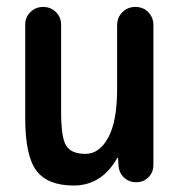

<svg xmlns="http://www.w3.org/2000/svg" viewBox="-20 -540 540 569"><path d="M198.2 9.8Q121.1 9.8 87.9 -34.2Q54.7 -78.1 54.7 -190.4V-466.8Q54.7 -489.3 70.3 -504.4Q85.9 -519.5 107.9 -519.5Q129.9 -519.5 145.5 -504.4Q161.1 -489.3 161.1 -466.8V-209Q161.1 -131.8 176.3 -107.9Q191.4 -84 233.4 -84Q274.4 -84 300.8 -132.3Q327.1 -180.7 327.1 -276.4V-465.8Q327.1 -488.3 342.8 -503.9Q358.4 -519.5 381.3 -519.5Q404.3 -519.5 419.4 -503.9Q434.6 -488.3 434.6 -465.8V-50.8Q434.6 -29.3 419.9 -14.6Q405.3 0 383.8 0Q361.3 0 346.7 -14.6Q332 -29.3 331.1 -50.8L330.1 -71.3Q330.1 -72.3 329.1 -72.3Q327.1 -72.3 327.1 -71.3Q281.2 9.8 198.2 9.8Z"/></svg>

Font: Rounded Mgen+ 1m medium
Style: Regular
Weight: 500
Designer: [Source Han Sans]
Ryoko NISHIZUKA  (kana & ideographs); Paul D. Hunt (Latin, Greek & Cyrillic); Wenlong ZHANG  (bopomofo
Version: Version 1.059.20150602